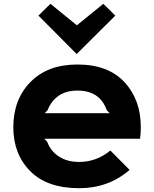

<svg xmlns="http://www.w3.org/2000/svg" viewBox="-20 -979 810 1009"><path d="M215 -384H557L541 -400Q505 -503 387 -503Q272 -503 230 -400ZM720 -310Q720 -277 716 -250H213L228 -234Q246 -185 289.5 -156.5Q333 -128 396 -128Q487 -128 560 -188L661 -86Q550 10 396 10Q228 10 139 -79.5Q50 -169 50 -310Q50 -456 140 -548Q230 -640 387 -640Q548 -640 634 -547.5Q720 -455 720 -310ZM523 -959 586 -897 384 -696H382L182 -897L245 -959L384 -846Z"/></svg>

Font: Sinkin Sans 700 Bold
Style: Bold
Weight: 700
Designer: Keith Bates
Foundry: K-Type
Version: Sinkin Sans (version 1.0)  by Keith Bates   •   © 2014   www